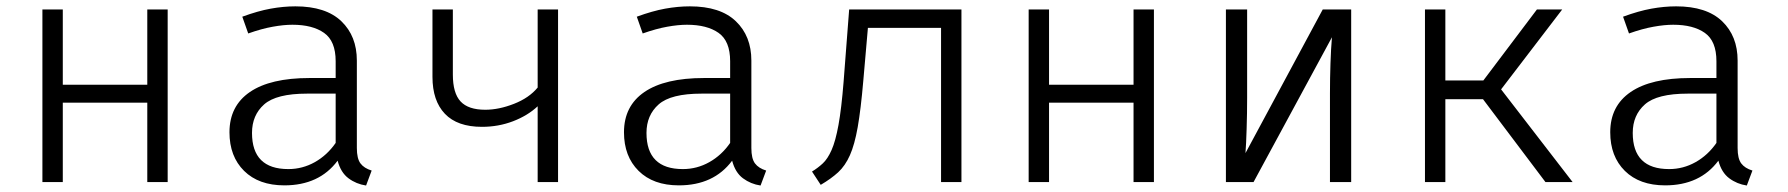

<svg xmlns="http://www.w3.org/2000/svg" viewBox="-20 -568 5578 599"><path d="M439.5 0V-247.7H175.9V0H112.3V-538.5H175.9V-303.6H439.5V-538.5H503.1V0Z M1093.3 -106.2Q1093.3 -73.3 1104.6 -58.2Q1115.9 -43.1 1139.5 -35.9L1122.1 10.8Q1091.3 6.2 1067.2 -11.8Q1043.1 -29.7 1033.3 -66.7Q975.9 10.3 867.2 10.3Q787.2 10.3 741.5 -34.9Q695.9 -80 695.9 -155.4Q695.9 -237.4 759.7 -281Q823.6 -324.6 945.6 -324.6H1027.2V-376.9Q1027.2 -440 991 -465.4Q954.9 -490.8 892.3 -490.8Q865.1 -490.8 830.8 -484.6Q796.4 -478.5 754.4 -463.6L735.9 -515.9Q784.6 -533.8 824.4 -541Q864.1 -548.2 901.5 -548.2Q996.4 -548.2 1044.9 -501.8Q1093.3 -455.4 1093.3 -379ZM879.5 -40.5Q923.6 -40.5 962.1 -62.1Q1000.5 -83.6 1027.2 -122.1V-275.9H937.9Q842.1 -275.9 804.1 -242.3Q766.2 -208.7 766.2 -153.3Q766.2 -40.5 879.5 -40.5Z M1721 -538.5V0H1657.4V-236.4Q1626.2 -207.2 1580.5 -189.7Q1534.9 -172.3 1483.6 -172.3Q1406.7 -172.3 1367.9 -213.1Q1329.2 -253.8 1329.2 -328.2V-538.5H1392.8V-335.4Q1392.8 -277.4 1416.9 -251.5Q1441 -225.6 1493.8 -225.6Q1536.4 -225.6 1583.6 -244.1Q1630.8 -262.6 1657.4 -294.9V-538.5Z M2324.1 -106.2Q2324.1 -73.3 2335.4 -58.2Q2346.7 -43.1 2370.3 -35.9L2352.8 10.8Q2322.1 6.2 2297.9 -11.8Q2273.8 -29.7 2264.1 -66.7Q2206.7 10.3 2097.9 10.3Q2017.9 10.3 1972.3 -34.9Q1926.7 -80 1926.7 -155.4Q1926.7 -237.4 1990.5 -281Q2054.4 -324.6 2176.4 -324.6H2257.9V-376.9Q2257.9 -440 2221.8 -465.4Q2185.6 -490.8 2123.1 -490.8Q2095.9 -490.8 2061.5 -484.6Q2027.2 -478.5 1985.1 -463.6L1966.7 -515.9Q2015.4 -533.8 2055.1 -541Q2094.9 -548.2 2132.3 -548.2Q2227.2 -548.2 2275.6 -501.8Q2324.1 -455.4 2324.1 -379ZM2110.3 -40.5Q2154.4 -40.5 2192.8 -62.1Q2231.3 -83.6 2257.9 -122.1V-275.9H2168.7Q2072.8 -275.9 2034.9 -242.3Q1996.9 -208.7 1996.9 -153.3Q1996.9 -40.5 2110.3 -40.5Z M2979.5 -538.5V0H2915.9V-481H2687.7L2673.3 -315.9Q2665.6 -226.7 2655.9 -171.5Q2646.2 -116.4 2631.5 -83.6Q2616.9 -50.8 2594.9 -30.5Q2572.8 -10.3 2540.5 8.7L2513.3 -32.8Q2531.8 -44.1 2546.9 -58.2Q2562.1 -72.3 2574.4 -100Q2586.7 -127.7 2595.9 -178.2Q2605.1 -228.7 2611.8 -312.3L2629.2 -538.5Z M3516.4 0V-247.7H3252.8V0H3189.2V-538.5H3252.8V-303.6H3516.4V-538.5H3580V0Z M4195.4 -538.5V0H4129.2V-276.4Q4129.2 -324.1 4130.8 -370.3Q4132.3 -416.4 4135.4 -451.8L3890.8 0H3804.6V-538.5H3870.8V-263.6Q3870.8 -213.8 3869.2 -165.1Q3867.7 -116.4 3865.6 -90.3L4106.7 -538.5Z M4425.6 0V-538.5H4489.2V-316.9H4607.7L4774.9 -538.5H4853.8L4663.1 -289.2L4886.2 0H4801.5L4606.7 -258.5H4489.2V0Z M5401 -106.2Q5401 -73.3 5412.3 -58.2Q5423.6 -43.1 5447.2 -35.9L5429.7 10.8Q5399 6.2 5374.9 -11.8Q5350.8 -29.7 5341 -66.7Q5283.6 10.3 5174.9 10.3Q5094.9 10.3 5049.2 -34.9Q5003.6 -80 5003.6 -155.4Q5003.6 -237.4 5067.4 -281Q5131.3 -324.6 5253.3 -324.6H5334.9V-376.9Q5334.9 -440 5298.7 -465.4Q5262.6 -490.8 5200 -490.8Q5172.8 -490.8 5138.5 -484.6Q5104.1 -478.5 5062.1 -463.6L5043.6 -515.9Q5092.3 -533.8 5132.1 -541Q5171.8 -548.2 5209.2 -548.2Q5304.1 -548.2 5352.6 -501.8Q5401 -455.4 5401 -379ZM5187.2 -40.5Q5231.3 -40.5 5269.7 -62.1Q5308.2 -83.6 5334.9 -122.1V-275.9H5245.6Q5149.7 -275.9 5111.8 -242.3Q5073.8 -208.7 5073.8 -153.3Q5073.8 -40.5 5187.2 -40.5Z"/></svg>

Font: Fira Code Light
Style: Regular
Weight: 300
Monospace: yes
Designer: Carrois Corporate, Edenspiekermann AG, Nikita Prokopov
Foundry: Carrois Corporate, Edenspiekermann AG, Nikita Prokopov
Version: Version 6.000; ttfautohint (v1.8.2) -l 8 -r 50 -G 200 -x 14 